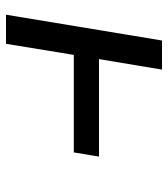

<svg xmlns="http://www.w3.org/2000/svg" viewBox="20 -580 560 640"><g transform="rotate(90 300.0 -260.0)"><path d="M29 0 115 -520H212L177 -310H502L488 -226H163L126 0Z"/></g></svg>

Font: Iosevka SS04 Md Ex Obl
Style: Regular
Weight: 500
Width: 7
Italic angle: -9°
Monospace: yes
Designer: Belleve Invis
Foundry: Belleve Invis
Version: Version 19.0.0; ttfautohint (v1.8.4)